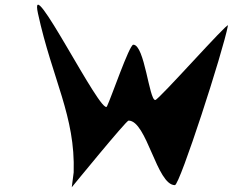

<svg xmlns="http://www.w3.org/2000/svg" viewBox="-20 -822 984 812"><path d="M140.6 -765C201.6 -485.2 299.1 -331.1 291.6 -93L283.5 -30C283.5 -30 513.7 -312 523.6 -312C601 -312 642.8 -39 719.7 -39C740.1 -39 924.2 -606.4 944 -714C947.7 -733.9 651.7 -399.8 636.7 -399C610.7 -397.6 591.8 -633 543.7 -633C527 -633 450 -407.8 432.3 -372C410.1 -327.1 98.3 -958.9 140.6 -765Z"/></svg>

Font: Rocketfuel
Style: Italic
Weight: 400
Designer: Mew Too
Foundry: Cannot Into Space Fonts.
Version: Version 0.27